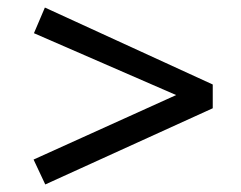

<svg xmlns="http://www.w3.org/2000/svg" viewBox="-20 -534 640 509"><path d="M69 -111 447 -282 70 -446 99 -514 544 -310V-247L100 -45Z"/></svg>

Font: Wittgenstein
Style: Regular
Weight: 400
Designer: Jörg Drees
Foundry: Jörg Drees
Version: Version 1.003;Glyphs 3.1.2 (3151)